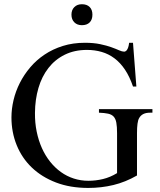

<svg xmlns="http://www.w3.org/2000/svg" viewBox="-20 -882 763 917"><path d="M696.8 -343.8Q676.8 -343.8 664.1 -337.2Q651.4 -330.6 644.5 -317.9Q639.2 -309.1 636.7 -291Q634.3 -272.9 634.3 -246.1V-43.9Q579.1 -12.2 521.5 1.7Q463.9 15.6 401.4 15.6Q314.9 15.6 247.1 -10.5Q179.2 -36.6 131.8 -82Q84.5 -127.4 59.6 -189Q34.7 -250.5 34.7 -321.3Q34.7 -361.8 44.7 -404.1Q54.7 -446.3 74.7 -485.8Q94.7 -525.4 124.3 -560.3Q153.8 -595.2 192.9 -621.3Q231.9 -647.5 280.3 -662.6Q328.6 -677.7 385.7 -677.7Q427.2 -677.7 458.3 -671.1Q489.3 -664.6 511.7 -656.5Q534.2 -648.4 548.8 -641.8Q563.5 -635.3 572.8 -635.3Q575.7 -635.3 579.3 -637Q583 -638.7 586.4 -643.6Q589.8 -648.4 592.5 -656.5Q595.2 -664.6 596.7 -677.7H615.2L631.3 -468.8H615.2Q599.1 -516.1 576.9 -549.3Q554.7 -582.5 526.6 -603.5Q498.5 -624.5 465.6 -634Q432.6 -643.6 395.5 -643.6Q335.4 -643.6 289.1 -620.6Q242.7 -597.7 211.2 -557.1Q179.7 -516.6 163.6 -461.7Q147.5 -406.7 147 -342.8Q146.5 -295.4 155.3 -252.9Q164.1 -210.4 180.2 -174.6Q196.3 -138.7 219.5 -109.6Q242.7 -80.6 271 -60.3Q299.3 -40 332.5 -29.3Q365.7 -18.6 402.3 -18.6Q437.5 -18.6 471.9 -26.9Q506.3 -35.2 539.1 -55.2V-246.1Q539.1 -277.3 535.6 -296.1Q532.2 -314.9 522.7 -325.2Q513.2 -335.4 496.3 -339.1Q479.5 -342.8 452.6 -343.8V-360.8H708V-343.8ZM421.4 -812Q421.4 -788.1 408.2 -774.9Q395 -761.7 371.1 -761.7Q348.6 -761.7 335 -775.4Q321.3 -789.1 321.3 -812Q321.3 -834.5 335 -848.1Q348.6 -861.8 371.1 -861.8Q395 -861.8 408.2 -848.6Q421.4 -835.4 421.4 -812Z"/></svg>

Font: Doulos SIL Eur
Style: Regular
Weight: 400
Designer: Walt Agee, Victor Gaultney, Peter Martin, Debbi Hosken, Becca Hirsbrunner
Foundry: SIL International
Version: Version 5.000